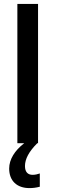

<svg xmlns="http://www.w3.org/2000/svg" viewBox="-20 -734 290 984"><path d="M147 162C123 162 108 148 108 117C108 81 128 43 171 0H175V-714H69V0H104C55 38 27 83 27 130C27 193 67 230 131 230C148 230 165 228 184 223V155C173 159 160 162 147 162Z"/></svg>

Font: Kathrein 67 Medium Condensed
Style: Regular
Weight: 500
Width: 3
Designer: Lazydogs Typefoundry, based on Open Sans by Ascender Corporation
Foundry: Lazydogs Typefoundry
Version: Version 1.003;PS 001.003;hotconv 1.0.88;makeotf.lib2.5.64775